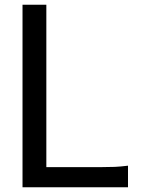

<svg xmlns="http://www.w3.org/2000/svg" viewBox="-20 -790 605 810"><path d="M75 0V-770H175.5V-85H410Q441.5 -85 464.5 -86Q487.5 -87 520 -91V0Z"/></svg>

Font: Junction Medium
Style: Regular
Weight: 500
Designer: Caroline Hadilaksono
Foundry: Caroline Hadilaksono, Tyler Finck, The League of Moveable Type
Version: Version 2.000; ttfautohint (v1.8.3)